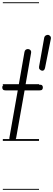

<svg xmlns="http://www.w3.org/2000/svg" viewBox="-30 -1246 470 1698"><path d="M78.5 0Q65.5 0 58 -6.5Q50.5 -13 53 -27L127 -446.5H21.5Q3.5 -446.5 -3.2 -453.5Q-10 -460.5 -10 -472.5Q-10 -484 -3.8 -490.8Q2.5 -497.5 21 -497.5H136L186.5 -786.5Q189 -799.5 197.2 -805.8Q205.5 -812 215.5 -812Q225 -812 232.2 -808Q239.5 -804 243.2 -796.5Q247 -789 245 -778.5L196 -497.5H318Q336.5 -497.5 342.8 -490.8Q349 -484 349 -472.5Q349 -460.5 342.8 -453.5Q336.5 -446.5 318 -446.5H187.5L113 -27Q110.5 -12.5 101 -6.2Q91.5 0 78.5 0ZM78.5 0Q65.5 0 58 -6.5Q50.5 -13 53 -27L127 -446.5H21.5Q3.5 -446.5 -3.2 -453.5Q-10 -460.5 -10 -472.5Q-10 -484 -3.8 -490.8Q2.5 -497.5 21 -497.5H136L186.5 -786.5Q189 -799.5 197.2 -805.8Q205.5 -812 215.5 -812Q225 -812 232.2 -808Q239.5 -804 243.2 -796.5Q247 -789 245 -778.5L196 -497.5H318Q336.5 -497.5 342.8 -490.8Q349 -484 349 -472.5Q349 -460.5 342.8 -453.5Q336.5 -446.5 318 -446.5H187.5L113 -27Q110.5 -12.5 101 -6.2Q91.5 0 78.5 0ZM340.5 -621Q329 -623.5 321 -632.8Q313 -642 315.5 -656L360.5 -910Q363 -925 374.8 -932.5Q386.5 -940 399 -937Q405.5 -935.5 414 -926.8Q422.5 -918 419.5 -902L368.5 -646.5Q366 -633 358.8 -626Q351.5 -619 340.5 -621ZM-5 424.5H315V432.5H-5ZM-5 -16H315V0H-5ZM-5 -501.5H315V-493.5H-5ZM-5 -1226H315V-1218H-5Z"/></svg>

Font: Edu AU VIC WA NT Guides
Style: Regular
Weight: 400
Designer: Tina and Corey Anderson, Eben Sorkin, Mirko Velimirovic
Foundry: Google for Education
Version: Version 1.001